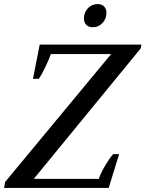

<svg xmlns="http://www.w3.org/2000/svg" viewBox="-44 -918 711 938"><path d="M366 -829Q366 -837 367 -841Q372 -866 390 -882Q408 -898 433 -898Q453 -898 464.5 -886.5Q476 -875 476 -855Q476 -826 456.5 -805.5Q437 -785 410 -785Q388 -785 377 -797Q366 -809 366 -829ZM-19 -29 499 -654H204Q198 -633 178 -591.5Q158 -550 146 -533H117L150 -700H647L643 -681L121 -44H439Q446 -69 469.5 -108.5Q493 -148 509 -165H538L487 0H-24Z"/></svg>

Font: Trirong SemiBold
Style: Italic
Weight: 600
Italic angle: -12°
Designer: Katatrad Team
Foundry: CadsonDemak
Version: Version 1.001